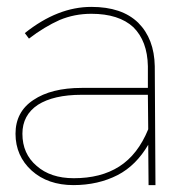

<svg xmlns="http://www.w3.org/2000/svg" viewBox="-20 -537 535 557"><path d="M411 0H431L429 -345C428 -398 412 -440 381 -471C349 -502 304 -517 245 -517C180 -517 116 -492 52 -441L64 -425C94 -448 124 -466 153 -479C182 -491 212 -497 245 -497C298 -497 339 -484 367 -458C394 -431 408 -394 409 -345V-282H217C158 -282 111 -270 77 -247C42 -224 25 -191 25 -149C25 -106 41 -70 72 -42C103 -14 144 0 193 0C241 0 284 -10 321 -29C358 -48 387 -78 410 -117ZM326 -54C290 -31 246 -20 194 -20C149 -20 113 -32 86 -56C59 -79 45 -110 45 -149C45 -185 60 -213 90 -233C120 -252 162 -262 217 -262H409L410 -162C390 -113 362 -77 326 -54Z"/></svg>

Font: Argentum Sans Thin
Style: Regular
Weight: 250
Designer: Julieta Ulanovsky
Foundry: Julieta Ulanovsky
Version: Version 5.001;February 15, 2019;FontCreator 11.5.0.2425 64-b